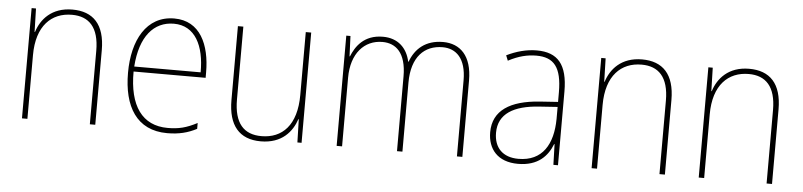

<svg xmlns="http://www.w3.org/2000/svg" viewBox="-38 -722 3831 916"><g transform="rotate(5 1877.0 -264.0)"><path d="M278 -538C178 -538 128 -477 109 -416H107L104 -528H83V0H109V-305C109 -446 180 -513 278 -513C359 -513 408 -465 408 -352V0H434V-357C434 -481 377 -538 278 -538Z M766 -538C632 -538 568 -416 568 -261C568 -100 632 10 779 10C835 10 878 -1 920 -23V-51C868 -24 832 -15 779 -15C657 -15 593 -105 594 -269H939V-295C939 -427 890 -538 766 -538ZM766 -513C868 -513 914 -420 913 -293H595C605 -438 670 -513 766 -513Z M1422 -528H1396V-227C1396 -82 1328 -15 1228 -15C1144 -15 1097 -65 1097 -179V-528H1071V-174C1071 -53 1124 10 1227 10C1329 10 1377 -51 1397 -111H1399L1402 0H1422Z M2053 -538C1969 -538 1920 -493 1897 -430H1895C1881 -495 1837 -538 1765 -538C1673 -538 1635 -478 1616 -431H1614L1610 -528H1590V0H1616V-329C1616 -445 1678 -513 1765 -513C1829 -513 1879 -471 1879 -358V0H1905V-331C1905 -454 1966 -513 2053 -513C2117 -513 2166 -470 2166 -364V0H2192V-366C2192 -484 2135 -538 2053 -538Z M2502 -537C2452 -537 2403 -523 2358 -501L2368 -476C2417 -502 2460 -512 2502 -512C2586 -512 2624 -467 2624 -347V-301L2536 -295C2397 -285 2314 -234 2314 -129C2314 -49 2361 10 2459 10C2556 10 2601 -42 2623 -99H2625L2628 0H2650V-353C2650 -483 2602 -537 2502 -537ZM2537 -271 2624 -277V-220C2623 -98 2574 -14 2459 -14C2384 -14 2342 -57 2342 -129C2342 -220 2415 -263 2537 -271Z M3006 -538C2906 -538 2856 -477 2837 -416H2835L2832 -528H2811V0H2837V-305C2837 -446 2908 -513 3006 -513C3087 -513 3136 -465 3136 -352V0H3162V-357C3162 -481 3105 -538 3006 -538Z M3519 -538C3419 -538 3369 -477 3350 -416H3348L3345 -528H3324V0H3350V-305C3350 -446 3421 -513 3519 -513C3600 -513 3649 -465 3649 -352V0H3675V-357C3675 -481 3618 -538 3519 -538Z"/></g></svg>

Font: Noto Sans Hebrew SemiCondensed Thin
Style: Regular
Weight: 100
Width: 4
Designer: Monotype Design Team
Foundry: Monotype Imaging Inc.
Version: Version 2.004